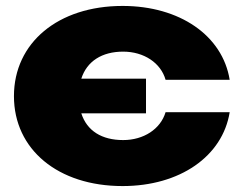

<svg xmlns="http://www.w3.org/2000/svg" viewBox="-20 -610 815 647"><path d="M472 -228V-345H254C273 -404 324 -436 395 -436C465 -436 522 -398 538 -341H754C730 -490 586 -590 393 -590C176 -590 27 -466 27 -286C27 -106 176 17 393 17C586 17 730 -83 754 -232H538C521 -175 464 -138 395 -138C323 -138 273 -169 254 -228Z"/></svg>

Font: Bounded ExtBd
Style: Regular
Weight: 800
Designer: Vlad Churkin
Version: Version 3.0